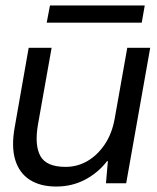

<svg xmlns="http://www.w3.org/2000/svg" viewBox="-20 -671 574 703"><path d="M186 12Q127 12 88.5 -13Q50 -38 35.5 -86.5Q21 -135 34 -206L85 -496H169L119 -215Q106 -139 128 -99.5Q150 -60 220 -60Q263 -60 299.5 -81Q336 -102 363 -141.5Q390 -181 400 -237L446 -496H530L442 0H368L375 -81H372Q340 -39 292 -13.5Q244 12 186 12ZM151 -588 163 -651H510L499 -588Z"/></svg>

Font: DM Sans 36pt
Style: Italic
Weight: 400
Italic angle: -10°
Designer: Colophon Foundry, Jonny Pinhorn
Foundry: Colophon Foundry
Version: Version 4.004;gftools[0.9.30]